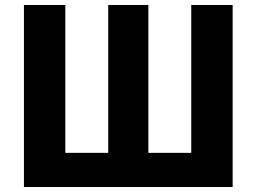

<svg xmlns="http://www.w3.org/2000/svg" viewBox="-20 -750 1029 770"><path d="M913 0H76V-730H242V-137H414V-730H575V-137H747V-730H913Z"/></svg>

Font: Mplus 1p ExtraBold
Style: Regular
Weight: 800
Version: Version 1.061